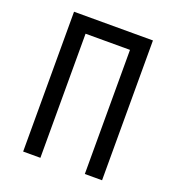

<svg xmlns="http://www.w3.org/2000/svg" viewBox="-132 -836 865 942"><g transform="rotate(20 300.0 -365.0)"><path d="M94 0V-730H506V0H416V-648H184V0Z"/></g></svg>

Font: JetBrainsMonoNL NF
Style: Regular
Weight: 400
Designer: Philipp Nurullin, Konstantin Bulenkov
Foundry: JetBrains
Version: Version 2.304; ttfautohint (v1.8.4.7-5d5b);Nerd Fonts 3.2.1